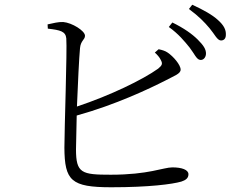

<svg xmlns="http://www.w3.org/2000/svg" viewBox="-20 -796 1040 811"><path d="M781 -595C801 -569 810 -545 825 -543C838 -541 849 -552 850 -568C851 -588 839 -605 815 -629C792 -652 757 -677 708 -701L693 -682C734 -653 760 -621 781 -595ZM865 -677C887 -651 897 -626 913 -625C926 -625 934 -633 934 -649C935 -670 926 -689 900 -712C877 -733 840 -754 792 -776L778 -758C820 -727 843 -703 865 -677ZM634 -574C644 -565 654 -554 659 -543C668 -527 665 -520 648 -506C582 -459 446 -393 305 -346C309 -444 314 -551 318 -593C321 -625 339 -628 339 -645C339 -666 284 -700 247 -703C227 -704 204 -698 181 -693L182 -675C236 -669 257 -663 260 -634C264 -584 252 -249 252 -172C253 -33 280 -5 450 -5C610 -5 708 -18 746 -29C764 -35 776 -43 776 -60C776 -79 748 -89 708 -89C670 -89 608 -58 448 -58C325 -58 301 -64 301 -165L304 -308C470 -354 612 -422 679 -456C716 -476 743 -484 743 -502C743 -522 712 -558 688 -574C678 -581 665 -585 650 -588Z"/></svg>

Font: Noto Serif CJK SC Light
Style: Regular
Weight: 300
Designer: Ryoko NISHIZUKA 西塚涼子 (kana & ideographs); Frank Grießhammer (Latin, Greek & Cyrillic); Wenlong ZHANG 张文龙 (bopomofo); San
Foundry: Adobe
Version: Version 2.001;hotconv 1.1.0;makeotfexe 2.6.0